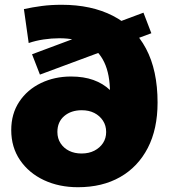

<svg xmlns="http://www.w3.org/2000/svg" viewBox="-20 -769 706 803"><path d="M306 14Q227 14 164 -15.5Q101 -45 64 -99Q27 -153 27 -225Q27 -293 60.5 -343.5Q94 -394 151 -421.5Q208 -449 277 -449Q330 -449 370.5 -434.5Q411 -420 440.5 -392Q470 -364 487 -323L436 -292Q439 -311 439.5 -331.5Q440 -352 440 -381Q440 -458 416 -508.5Q392 -559 345 -584Q298 -609 228 -609Q196 -609 162.5 -604Q129 -599 100 -589L80 -731Q117 -739 155 -744Q193 -749 238 -749Q362 -749 452 -703Q542 -657 590.5 -566Q639 -475 639 -340Q639 -229 598 -150Q557 -71 482.5 -28.5Q408 14 306 14ZM321 -127Q352 -127 375 -139Q398 -151 411 -171Q424 -191 424 -217Q424 -244 410.5 -264.5Q397 -285 374.5 -296.5Q352 -308 322 -308Q277 -308 248.5 -283.5Q220 -259 220 -217Q220 -190 233.5 -169.5Q247 -149 269.5 -138Q292 -127 321 -127ZM147 -457 114 -542 580 -716 613 -630Z"/></svg>

Font: MOST Montserrat ExtraBold
Style: Regular
Weight: 800
Designer: Julieta Ulanovsky
Foundry: Julieta Ulanovsky
Version: Version 8.000;March 11, 2024;FontCreator 15.0.0.2926 64-bit